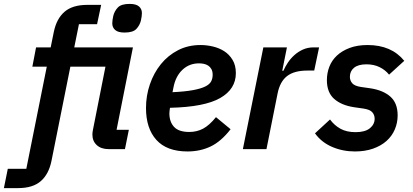

<svg xmlns="http://www.w3.org/2000/svg" viewBox="-103 -765 2119 985"><path d="M82 -522H157L173 -601Q187 -669 228 -704.5Q269 -740 345 -740H416L395 -641H302L278 -522H579L495 -99H558L538 0H454Q416 0 393.5 -20.5Q371 -41 371 -75Q371 -85 374 -100L438 -423H258L161 61Q147 129 106 164.5Q65 200 -10 200H-83L-63 101H32L137 -423H63ZM536 -598Q503 -598 488 -611Q473 -624 473 -645Q473 -660 478 -683Q484 -708 501.5 -726.5Q519 -745 562 -745Q595 -745 610 -732Q625 -719 625 -698Q625 -683 620 -660Q614 -635 596.5 -616.5Q579 -598 536 -598Z M859 12Q753 12 699.5 -47Q646 -106 646 -211Q646 -274 666 -332.5Q686 -391 722.5 -436Q759 -481 810.5 -507.5Q862 -534 926 -534Q957 -534 989 -526.5Q1021 -519 1047 -502.5Q1073 -486 1090 -458Q1107 -430 1107 -390Q1107 -308 1026.5 -262Q946 -216 769 -212Q766 -192 766 -183Q766 -140 790 -114Q814 -88 868 -88Q907 -88 939 -105Q971 -122 1005 -164L1080 -102Q1031 -39 977.5 -13.5Q924 12 859 12ZM918 -440Q868 -440 833 -407Q798 -374 787 -317L782 -292Q846 -295 886.5 -302.5Q927 -310 949.5 -321Q972 -332 980 -347Q988 -362 988 -381Q988 -399 981.5 -410.5Q975 -422 965 -428.5Q955 -435 942.5 -437.5Q930 -440 918 -440Z M1143 0 1248 -522H1369L1345 -402H1351Q1360 -423 1374 -444Q1388 -465 1407.5 -482.5Q1427 -500 1451.5 -511Q1476 -522 1507 -522H1534L1509 -403H1474Q1406 -403 1369.5 -374.5Q1333 -346 1321 -285L1264 0Z M1718 12Q1655 12 1600.5 -11.5Q1546 -35 1513 -81L1590 -152Q1613 -121 1644.5 -104Q1676 -87 1721 -87Q1770 -87 1794.5 -107Q1819 -127 1819 -156Q1819 -175 1807 -189Q1795 -203 1762 -208L1713 -215Q1648 -225 1611 -258Q1574 -291 1574 -354Q1574 -390 1586.5 -422.5Q1599 -455 1625 -479.5Q1651 -504 1690.5 -519Q1730 -534 1783 -534Q1905 -534 1971 -453L1893 -382Q1874 -406 1844.5 -420.5Q1815 -435 1777 -435Q1735 -435 1713.5 -417.5Q1692 -400 1692 -371Q1692 -352 1704 -338Q1716 -324 1748 -319L1797 -312Q1863 -302 1900 -269Q1937 -236 1937 -173Q1937 -135 1922.5 -101Q1908 -67 1880 -42Q1852 -17 1811 -2.5Q1770 12 1718 12Z"/></svg>

Font: IBM Plex Sans SmBld
Style: Italic
Weight: 600
Italic angle: -11°
Designer: Mike Abbink, Paul van der Laan, Pieter van Rosmalen
Foundry: Bold Monday
Version: Version 3.005